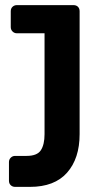

<svg xmlns="http://www.w3.org/2000/svg" viewBox="-20 -540 398 750"><path d="M39 190Q29 190 22 183.5Q15 177 15 166V93Q15 83 22 76Q29 69 39 69H84Q125 69 139.5 47Q154 25 154 -16V-410H46Q36 -410 29 -417Q22 -424 22 -434V-496Q22 -507 29 -513.5Q36 -520 46 -520H267Q278 -520 284.5 -513.5Q291 -507 291 -496V-16Q291 79 242 134.5Q193 190 97 190Z"/></svg>

Font: Rubik AZ
Style: Regular
Weight: 500
Designer: Hubert and Fischer
Foundry: Hubert & Fischer
Version: Version 2.000